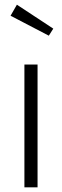

<svg xmlns="http://www.w3.org/2000/svg" viewBox="-20 -798 264 818"><path d="M140 -523V0H84V-523ZM52 -778 207 -676 188 -646 25 -731Z"/></svg>

Font: Fira Sans Extra Condensed Light
Style: Regular
Weight: 300
Width: 1
Designer: Carrois Corporate & Edenspiekermann AG
Foundry: Carrois Corporate GbR & Edenspiekermann AG
Version: Version 4.203